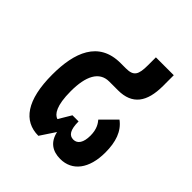

<svg xmlns="http://www.w3.org/2000/svg" viewBox="-168 -696 820 820"><g transform="rotate(45 241.5 -286.0)"><path d="M324 12C396 12 441 -46 441 -144C441 -207 425 -256 384 -286L320 -222C330 -210 345 -190 345 -150C345 -108 330 -86 305 -86C280 -86 266 -106 266 -157H229L195 -100C173 -107 151 -137 151 -225C151 -315 178 -370 238 -370H291C377 -370 414 -422 414 -519V-584H306V-537C306 -478 295 -460 248 -460H217C84 -460 45 -352 45 -219C45 -65 98 8 188 8L233 -60C244 -10 277 12 324 12Z"/></g></svg>

Font: Noto Sans Thai Cond SemBd
Style: Regular
Weight: 600
Width: 3
Designer: Monotype Design Team
Foundry: Monotype Imaging Inc.
Version: Version 2.002